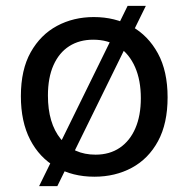

<svg xmlns="http://www.w3.org/2000/svg" viewBox="-20 -588 641 653"><path d="M113 45 414 -568H476L175 45ZM301 13Q227 13 170.5 -19.5Q114 -52 82.5 -113Q51 -174 51 -261Q51 -351 84.5 -410.5Q118 -470 174 -500Q230 -530 299 -530Q371 -530 427.5 -498.5Q484 -467 517 -406.5Q550 -346 550 -257Q550 -168 517.5 -108Q485 -48 428.5 -17.5Q372 13 301 13ZM305 -62Q353 -62 387.5 -85.5Q422 -109 440.5 -152Q459 -195 459 -254Q459 -315 439.5 -359.5Q420 -404 384 -428.5Q348 -453 297 -453Q250 -453 215.5 -431Q181 -409 162 -366.5Q143 -324 143 -263Q143 -169 186.5 -115.5Q230 -62 305 -62Z"/></svg>

Font: Bricolage Grotesque 96pt ExtraBold
Style: Regular
Weight: 400
Version: Version 1.001;gftools[0.9.33.dev8+g029e19f]